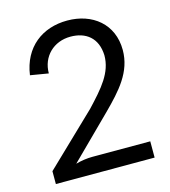

<svg xmlns="http://www.w3.org/2000/svg" viewBox="-111 -835 818 924"><g transform="rotate(-15 298.0 -373.0)"><path d="M545 0V-81H256C231 -81 201 -77 173 -69L378 -272C461 -355 531 -431 531 -540C531 -670 434 -746 309 -746C184 -746 87 -673 68 -538L158 -523C158 -607 220 -667 304 -667C380 -667 436 -626 439 -538C439 -452 383 -389 306 -307L53 -64V0Z"/></g></svg>

Font: Spoqa Han Sans Neo
Style: Regular
Weight: 400
Designer: [Spoqa Han Sans Neo] Dong-huui Kim ___ Younghwa Kang ___ Yujin Lee ___ [Noto Sans] Ryoko NISHIZUKA ____ (kana & ideograp
Foundry: Spoqa (http://www.spoqa-han-sans.com)
Version: Version 1.100;hotconv 1.0.109;makeotfexe 2.5.65596